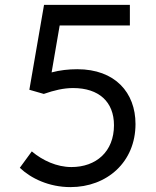

<svg xmlns="http://www.w3.org/2000/svg" viewBox="-20 -756 636 785"><path d="M224 -652H511V-736H160L100 -389L159 -372C202 -387 240 -396 279 -396C384 -396 446 -340 446 -244C446 -136 373 -73 272 -73C212 -73 154 -100 110 -137L61 -70C106 -27 180 9 268 9C417 9 534 -93 534 -249C534 -377 451 -473 296 -473C260 -473 225 -469 191 -460Z"/></svg>

Font: Spoqa Han Sans Neo Regular
Style: Regular
Weight: 400
Designer: [Spoqa Han Sans Neo] Dong-huui Kim  Younghwa Kang  Yujin Lee  [Noto Sans] Ryoko NISHIZUKA  (kana & ideographs); Paul D. 
Foundry: Spoqa (http://www.spoqa-han-sans.com)
Version: Version 1.000